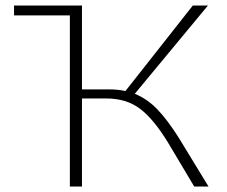

<svg xmlns="http://www.w3.org/2000/svg" viewBox="-20 -678 825 698"><path d="M738 0H686L590 -161Q538 -246 488.5 -283Q439 -320 367 -320H278V0H234V-622H31V-658H278V-353H378Q409 -353 436 -347L681 -658H736L470 -337Q515 -319 552 -280.5Q589 -242 630 -177Z"/></svg>

Font: Ysabeau Infant Light
Style: Regular
Weight: 300
Designer: Christian Thalmann (Catharsis Fonts)
Version: Version 0.003